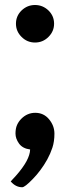

<svg xmlns="http://www.w3.org/2000/svg" viewBox="-20 -602 290 787"><path d="M45.4 -504.9Q45.4 -536.6 68.4 -559.1Q91.8 -581.5 123.5 -581.5Q155.3 -581.5 178.7 -559.1Q201.7 -536.6 201.7 -504.9Q201.7 -473.6 178.7 -450.7Q155.8 -427.7 123.5 -427.7Q91.3 -427.7 68.4 -450.7Q45.4 -473.6 45.4 -504.9ZM67.4 -115.2Q91.8 -139.6 124.5 -139.6Q159.2 -139.6 181.2 -113Q203.1 -86.4 203.1 -54.2Q203.1 -22 194.8 3.2Q186.5 28.3 173.6 51.8Q160.6 75.2 145 95.9Q129.4 116.7 114.3 131.8Q82 165.5 70.8 165.5Q44.4 165.5 23.9 141.6L45.4 118.2Q102.5 53.7 103.5 10.7Q72.8 6.8 58.1 -13.4Q43.5 -33.7 43.5 -54.4Q43.5 -75.2 49.8 -89.6Q56.2 -104 67.4 -115.2Z"/></svg>

Font: HeadlandOne
Style: Regular
Weight: 400
Designer: Gary Lonergan
Foundry: Sorkin Type Co.
Version: Version 1.002